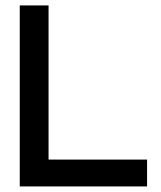

<svg xmlns="http://www.w3.org/2000/svg" viewBox="-20 -670 580 690"><path d="M508.5 0H51V-650.5H154.5V-96.5H508.5Z"/></svg>

Font: Overused Grotesk Medium
Style: Regular
Weight: 525
Version: Version 0.004